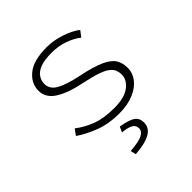

<svg xmlns="http://www.w3.org/2000/svg" viewBox="-192 -628 984 984"><g transform="rotate(-45 300.0 -136.5)"><path d="M319 12Q245 12 185 -11Q125 -34 82 -64L105 -96Q145 -65 196 -45.5Q247 -26 323 -26Q397 -26 434 -54.5Q471 -83 471 -121Q471 -137 465.5 -152Q460 -167 443.5 -180.5Q427 -194 393 -206Q359 -218 302 -230Q211 -248 160.5 -280Q110 -312 110 -364Q110 -417 156 -454.5Q202 -492 298 -492Q346 -492 397 -475.5Q448 -459 482 -433L458 -401Q427 -425 385.5 -439.5Q344 -454 295 -454Q242 -454 212 -442Q182 -430 169 -410Q156 -390 156 -367Q156 -329 194.5 -307Q233 -285 314 -268Q397 -251 441 -231Q485 -211 501 -185Q517 -159 517 -123Q517 -87 494 -56.5Q471 -26 426.5 -7Q382 12 319 12ZM233 219 226 189Q291 184 315 171Q339 158 339 137Q339 114 318.5 103.5Q298 93 262 90L275 61Q332 70 355 86Q378 102 378 134Q378 173 341 193.5Q304 214 233 219Z"/></g></svg>

Font: Source Code Pro ExtraLight Light
Style: Regular
Weight: 300
Monospace: yes
Version: Version 1.018;hotconv 1.0.116;makeotfexe 2.5.65601